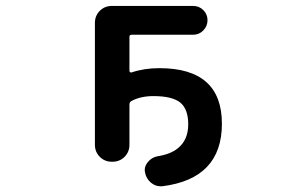

<svg xmlns="http://www.w3.org/2000/svg" viewBox="-20 -567 1040 651"><path d="M471.7 17.6Q470.7 13.7 470.7 9.8Q470.7 -4.9 481.4 -17.6Q494.1 -33.2 513.7 -37.1Q557.6 -43.9 582 -63.5Q618.2 -91.8 618.2 -145.5Q618.2 -196.3 591.8 -218.8Q564.5 -241.2 500 -241.2Q457 -241.2 425.8 -224.6Q418.9 -220.7 418.9 -212.9V-76.2Q418.9 -51.8 402.3 -35.2Q385.7 -18.6 361.3 -18.6H359.4Q335 -18.6 318.4 -35.2Q301.8 -51.8 301.8 -76.2V-489.3Q301.8 -513.7 318.4 -530.3Q335 -546.9 359.4 -546.9H634.8Q655.3 -546.9 669.4 -532.7Q683.6 -518.6 683.6 -498.5Q683.6 -478.5 669.4 -463.9Q655.3 -449.2 634.8 -449.2H426.8Q418.9 -449.2 418.9 -442.4V-326.2Q418.9 -324.2 421.4 -322.3Q423.8 -320.3 425.8 -321.3Q468.8 -335.9 520.5 -335.9Q732.4 -335.9 732.4 -147.5Q732.4 39.1 530.3 64.5Q527.3 64.5 523.4 64.5Q506.8 64.5 492.2 52.7Q475.6 39.1 471.7 17.6Z"/></svg>

Font: Rounded Mgen+ 1m medium
Style: Regular
Weight: 500
Designer: [Source Han Sans]
Ryoko NISHIZUKA  (kana & ideographs); Paul D. Hunt (Latin, Greek & Cyrillic); Wenlong ZHANG  (bopomofo
Version: Version 1.059.20150602